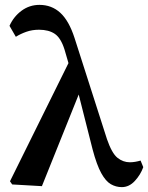

<svg xmlns="http://www.w3.org/2000/svg" viewBox="-20 -754 608 788"><path d="M480 14Q456 14 435 2Q414 -10 395.5 -43.5Q377 -77 360 -141L303 -366L152 10L30 3L21 -10L261 -495L245 -550Q230 -598 205 -615Q180 -632 140 -632Q112 -632 88 -623.5Q64 -615 45 -603L19 -648Q36 -686 68.5 -710Q101 -734 142 -734Q192 -734 227.5 -701.5Q263 -669 286 -598L419 -183Q439 -125 462 -106.5Q485 -88 513 -88Q524 -88 535.5 -90Q547 -92 557 -95L568 -68Q557 -37 533.5 -11.5Q510 14 480 14Z"/></svg>

Font: Source Serif 4 Semibold
Style: Regular
Weight: 600
Designer: Frank Grießhammer
Foundry: Adobe
Version: Version 4.005;hotconv 1.1.0;makeotfexe 2.6.0